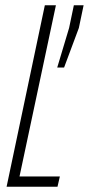

<svg xmlns="http://www.w3.org/2000/svg" viewBox="-20 -708 337 728"><path d="M5 0 150 -688H192L54 -39H207L198 0ZM197 -452 242 -602 260 -688H297L279 -602L223 -452Z"/></svg>

Font: Saira Ultra Condensed ExLight
Style: Italic
Weight: 200
Width: 1
Italic angle: -12°
Designer: Hector Gatti with collaboration of the Omnibus-Type team
Foundry: Omnibus-Type
Version: Version 1.001; ttfautohint (v1.8)